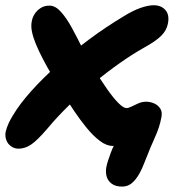

<svg xmlns="http://www.w3.org/2000/svg" viewBox="-29 -539 658 717"><path d="M427.2 157.8Q403 157.8 388.5 147.3Q374 136.8 369.3 120.2Q364.6 103.6 368.2 84.6Q372 65.2 384.9 30.9Q397.8 -3.4 422.6 -42.6L455.2 -20.2Q439.4 -7.2 428.3 -0.6Q417.2 6 392 6Q368.8 6 343.8 -12.9Q318.8 -31.8 294.2 -62Q269.6 -92.2 247.1 -125.7Q224.6 -159.2 206.4 -189.4Q185 -225.2 165.5 -257.6Q146 -290 130.8 -319.4Q115.6 -348.8 105 -374.4Q94.4 -400 90.2 -421.3Q86 -442.6 89.8 -460.2Q92.4 -474.4 100.7 -487.3Q109 -500.2 122.9 -509.1Q136.8 -518 155.8 -518Q178 -518 199 -494.3Q220 -470.6 240 -433.9Q260 -397.2 279.6 -357.3Q299.2 -317.4 319.6 -285Q347.8 -239.2 371.5 -205.6Q395.2 -172 413.7 -153.7Q432.2 -135.4 443 -135.4Q451.2 -135.4 462.4 -141.2Q473.6 -147 487.8 -153.1Q502 -159.2 517.2 -159.2Q531.8 -159.2 546.4 -152.9Q561 -146.6 569.5 -133.5Q578 -120.4 573.6 -100.4Q567 -64.2 549.8 -26.6Q532.6 11 512.8 62.2Q502.6 89.6 490.4 111.1Q478.2 132.6 463 145.2Q447.8 157.8 427.2 157.8ZM40 16.2Q25 16.2 12.7 7.6Q0.4 -1 -5.2 -15.3Q-10.8 -29.6 -8 -46.4Q-3.6 -63.8 3.1 -78.4Q9.8 -93 19.4 -108.4Q44.6 -150.8 87.8 -199Q131 -247.2 186.2 -296.3Q241.4 -345.4 304.4 -392.2Q367.4 -439 432 -477.6Q467 -499.4 495.6 -509.4Q524.2 -519.4 545.2 -519.4Q573.2 -519.4 589 -501.2Q604.8 -483 597.8 -450Q593.4 -426 573.5 -405.8Q553.6 -385.6 507.2 -360Q465.4 -336.6 417.6 -302.9Q369.8 -269.2 321.2 -228.9Q272.6 -188.6 228 -145Q183.4 -101.4 148 -58.8Q109.8 -14.2 87 1Q64.2 16.2 40 16.2Z"/></svg>

Font: Shantell Sans Light
Style: Italic
Weight: 300
Italic angle: -11°
Designer: Stephen Nixon, Anya Danilova, Shantell Martin
Foundry: Arrow Type
Version: Version 1.008;[ac192a2d6]